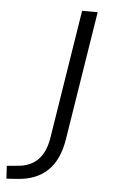

<svg xmlns="http://www.w3.org/2000/svg" viewBox="-169 -520 444 749"><g transform="rotate(5 53.5 -146.0)"><path d="M-115 193 -118 143 -76 139Q24 132 42 19L122 -485H183L103 18Q90 101 46 143Q2 185 -71 190Z"/></g></svg>

Font: Nunito Sans Light
Style: Italic
Weight: 300
Italic angle: -9°
Designer: Vernon Adams
Foundry: Vernon Adams
Version: Version 3.006; ttfautohint (v1.8.3)